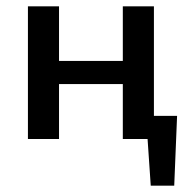

<svg xmlns="http://www.w3.org/2000/svg" viewBox="-20 -438 598 605"><path d="M465 -73H538L529 147H455L445 0H367V-173H166V0H68V-418H166V-246H367V-418H465Z"/></svg>

Font: EauTest Semibold
Style: Regular
Weight: 600
Designer: Christian Thalmann (Catharsis Fonts)
Version: Version 0.001;PS 000.001;hotconv 1.0.88;makeotf.lib2.5.64775